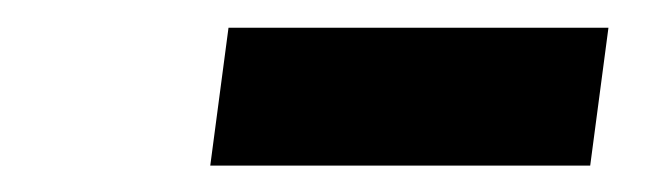

<svg xmlns="http://www.w3.org/2000/svg" viewBox="-20 -776 488 142"><path d="M149 -755.5H430L416.5 -653.5H135.5Z"/></svg>

Font: Merriweather 24pt Black
Style: Italic
Weight: 900
Italic angle: -7.8°
Designer: Eben Sorkin
Foundry: Eben Sorkin
Version: Version 2.101